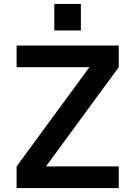

<svg xmlns="http://www.w3.org/2000/svg" viewBox="-20 -963 693 983"><path d="M65 0V-111L437 -618V-619H65V-730H588V-619L216 -112V-111H588V0ZM258 -807V-943H394V-807Z"/></svg>

Font: M PLUS 1 SemiBold
Style: Regular
Weight: 600
Designer: Coji Morishita
Foundry: UNDERFOREST DESIGN
Version: Version 1.001